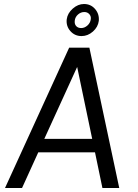

<svg xmlns="http://www.w3.org/2000/svg" viewBox="-20 -938 690 958"><path d="M5 0 325 -700H426L575 0H491L454 -178H171L90 0ZM365 -604 201 -245H440ZM387 -758Q353 -758 331 -783Q309 -808 313 -842Q317 -872 343 -895Q369 -918 399 -918Q433 -918 454.5 -893Q476 -868 473 -834Q469 -803 443.5 -780.5Q418 -758 387 -758ZM401 -878Q383 -878 369 -865.5Q355 -853 353 -835Q351 -818 360 -808Q369 -798 385 -798Q402 -798 416.5 -811Q431 -824 433 -843Q435 -857 425.5 -867.5Q416 -878 401 -878Z"/></svg>

Font: Kulim Park
Style: Italic
Weight: 400
Italic angle: -8°
Designer: Noponies / Dale Sattler
Foundry: Noponies
Version: Version 1.000; ttfautohint (v1.8.3)